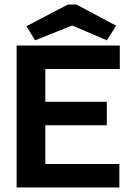

<svg xmlns="http://www.w3.org/2000/svg" viewBox="-20 -823 590 843"><path d="M53 0V-623H506V-520H179V-376H449V-273H179V-103H504V0ZM134 -646 96 -708 278 -803H316L490 -710L449 -646L297 -711Z"/></svg>

Font: Inconsolata SemiExpanded ExtraBold
Style: Regular
Weight: 800
Width: 6
Monospace: yes
Designer: Raph Levien, Cyreal, Brenton Simpson
Foundry: Raph Levien, Cyreal, Google
Version: Version 3.001; ttfautohint (v1.8.2.53-6de2)